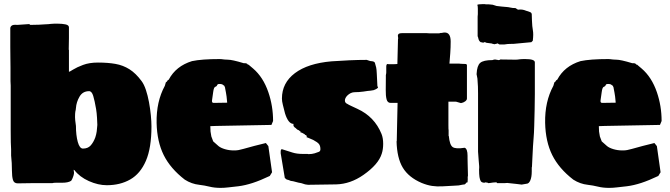

<svg xmlns="http://www.w3.org/2000/svg" viewBox="-20 -881 3257 933"><path d="M31 -490Q31 -528 31 -553Q31 -578 30.5 -600.5Q30 -623 30 -653Q30 -683 30 -731Q30 -736 30 -743.5Q30 -751 37 -756.5Q44 -762 64 -760L122 -764L127 -760Q146 -760 170 -761Q194 -762 203 -763Q208 -763 214 -763.5Q220 -764 228 -765Q236 -766 244.5 -766Q253 -766 260 -766Q282 -766 298.5 -762.5Q315 -759 315 -748V-696L314 -639H315V-532Q318 -532 335.5 -543Q353 -554 383.5 -565.5Q414 -577 456 -577Q504 -577 541 -570.5Q578 -564 609 -544.5Q640 -525 668 -487Q680 -471 689 -444Q698 -417 704 -384.5Q710 -352 713 -321Q716 -290 716 -267Q716 -162 689 -99.5Q662 -37 613 -9Q564 19 499 19Q457 19 412 -1Q367 -21 341 -55Q339 -55 338 -53Q338 -52 338 -52Q339 -50 339 -48Q341 -41 338 -30.5Q335 -20 331 -11.5Q327 -3 325 -2Q311 7 282 7Q265 7 252.5 7Q240 7 234 9H133L66 10Q48 10 43 -6.5Q38 -23 38 -51Q38 -71 37 -89Q36 -107 34 -125V-155Q33 -166 32.5 -189.5Q32 -213 32 -247V-465L31 -487ZM383 -159Q407 -159 420.5 -174Q434 -189 443 -213Q448 -228 450 -242.5Q452 -257 453 -274Q453 -283 451.5 -308Q450 -333 447 -351Q440 -392 433 -415Q426 -438 413 -438Q382 -438 366.5 -411.5Q351 -385 349 -356Q349 -352 348 -347.5Q347 -343 346 -338L345 -328Q344 -311 345.5 -296.5Q347 -282 349 -269Q349 -224 358 -191Q367 -159 383 -159ZM338 -52Q338 -49 338 -52Q338 -52 338 -53Q338 -53 338 -53Q339 -55 338 -60Q338 -56 338 -53Z M1048 -594Q1052 -594 1057 -593.5Q1062 -593 1069 -592Q1071 -592 1076 -591.5Q1081 -591 1087 -591Q1108 -591 1164 -574H1170Q1177 -574 1181 -571Q1182 -570 1183 -568.5Q1184 -567 1185 -567Q1190 -567 1191 -564L1210 -548Q1259 -506 1284 -433Q1307 -366 1307 -293L1299 -274L1031 -269L1002 -268L1003 -242L1007 -218L1016 -194L1042 -171Q1053 -162 1073.5 -156Q1094 -150 1116 -150H1121Q1138 -150 1163 -157.5Q1188 -165 1216 -172L1272 -186L1284 -171L1302 -44L1291 -26Q1245 -4 1208 8Q1171 20 1139 24Q1111 27 1090.5 29.5Q1070 32 1052 32Q1022 32 998 26Q974 20 948 17Q911 13 878 -8Q808 -62 775.5 -127.5Q743 -193 741 -284Q739 -387 781 -464L786 -481Q790 -483 790.5 -484.5Q791 -486 792 -486L794 -490L800 -494Q835 -560 913 -584Q960 -594 1048 -594ZM1048 -473Q1045 -473 1041 -472.5Q1037 -472 1035 -467Q1033 -461 1026 -459Q1019 -457 1016 -434Q1013 -409 1010.5 -395Q1008 -381 1018 -381L1084 -382L1081 -412L1078 -431L1074 -452Q1074 -456 1072.5 -458Q1071 -460 1070 -464L1060 -471Q1054 -473 1048 -473Z M1477 17 1463 15 1444 9Q1430 7 1417 3Q1404 -1 1393 -2Q1388 -4 1383 -6Q1378 -8 1374 -8Q1372 -10 1368.5 -12.5Q1365 -15 1364 -16L1344 -136V-144Q1344 -156 1350 -156Q1381 -146 1402 -139.5Q1423 -133 1451 -133Q1467 -133 1472 -133Q1477 -133 1479 -132Q1496 -132 1509 -136Q1522 -140 1529 -143Q1537 -146 1537 -156Q1537 -172 1530 -181Q1523 -190 1502 -201L1474 -213Q1468 -213 1470.5 -217.5Q1473 -222 1462 -226Q1462 -227 1461 -228L1460 -229Q1457 -230 1453.5 -232.5Q1450 -235 1444 -237L1438 -239Q1441 -239 1441 -240Q1441 -243 1438 -243Q1437 -243 1434.5 -246Q1432 -249 1427 -250Q1422 -253 1419 -256.5Q1416 -260 1413 -261Q1406 -267 1406 -272V-279Q1381 -279 1365 -330Q1359 -354 1354.5 -371.5Q1350 -389 1350 -402Q1350 -478 1413 -525.5Q1476 -573 1591 -583Q1632 -586 1677 -588Q1722 -590 1762 -590Q1769 -588 1774 -586Q1779 -584 1783 -584Q1800 -583 1802 -575Q1804 -567 1808 -553Q1810 -545 1811 -522Q1812 -499 1814 -461Q1817 -460 1817 -457Q1817 -451 1796 -443Q1789 -442 1781 -440.5Q1773 -439 1766 -439L1746 -436Q1724 -433 1704 -433Q1684 -433 1667 -416Q1656 -404 1656 -392.5Q1656 -381 1668 -376Q1674 -372 1686 -366.5Q1698 -361 1717 -352Q1800 -314 1834 -230Q1838 -220 1840 -208Q1842 -196 1842 -182Q1842 -155 1835 -134Q1819 -82 1746 -31Q1683 13 1614 15Z M2193 21Q2156 23 2129.5 24.5Q2103 26 2079.5 22.5Q2056 19 2029 8Q1966 -19 1937.5 -66Q1909 -113 1907 -195H1908Q1909 -230 1909.5 -267.5Q1910 -305 1911 -336.5Q1912 -368 1912 -381H1878Q1863 -381 1858.5 -398.5Q1854 -416 1854.5 -444Q1855 -472 1855 -503V-516Q1857 -524 1857 -529Q1857 -534 1857 -538V-558L1858 -566L1862 -570L1870 -569H1897Q1912 -569 1911 -569Q1910 -569 1903.5 -569.5Q1897 -570 1894 -570H1911L1914 -690Q1916 -695 1914 -702Q1912 -709 1915.5 -714.5Q1919 -720 1936 -720H2052Q2059 -719 2068 -719Q2077 -719 2089 -719H2114Q2119 -721 2121.5 -721Q2124 -721 2127 -721Q2131 -722 2134 -722.5Q2137 -723 2140 -723Q2170 -724 2170 -679Q2170 -650 2168 -622.5Q2166 -595 2164 -572H2199Q2204 -572 2210 -572Q2216 -572 2220 -571L2244 -570L2247 -568Q2249 -567 2249 -565V-402Q2249 -395 2240.5 -388.5Q2232 -382 2220 -380Q2204 -384 2201 -385.5Q2198 -387 2193 -387H2159V-355Q2159 -296 2159 -273Q2159 -250 2160 -248V-220H2161Q2165 -177 2179.5 -166.5Q2194 -156 2238 -163Q2252 -158 2252 -124Q2252 -119 2252 -112Q2252 -105 2252.5 -87Q2253 -69 2254 -28Q2252 -22 2253 -10L2252 5Q2248 5 2246 7L2241 13Q2239 15 2238 15Q2234 15 2227 16.5Q2220 18 2209 20Z M2407 -665 2401 -668Q2401 -670 2399 -670Q2396 -670 2395 -669Q2394 -668 2391 -668L2382 -666L2375 -668Q2372 -668 2371 -669Q2370 -670 2367 -670L2344 -673L2337 -676H2332Q2332 -674 2330 -674Q2323 -674 2321 -675Q2320 -676 2316 -676Q2308 -681 2305 -692Q2304 -694 2304 -696.5Q2304 -699 2303 -700Q2302 -701 2302 -702.5Q2302 -704 2301 -705V-800Q2302 -804 2302 -812V-838Q2302 -851 2300 -856V-858Q2300 -859 2309 -860Q2318 -861 2326 -861Q2334 -861 2336.5 -861Q2339 -861 2340 -860H2354L2374 -858L2393 -852Q2400 -851 2419 -849Q2438 -847 2442 -847Q2447 -847 2461.5 -844Q2476 -841 2480 -842Q2485 -843 2490 -838.5Q2495 -834 2499 -834Q2517 -837 2536 -829Q2547 -825 2555 -822.5Q2563 -820 2564 -812L2565 -781Q2566 -752 2569.5 -733.5Q2573 -715 2569 -683L2562 -676L2477 -668Q2469 -668 2455.5 -667.5Q2442 -667 2439 -666Q2435 -665 2431 -665Q2427 -665 2422 -665ZM2515 16 2491 13 2445 8 2431 9H2396Q2395 5 2390 5L2376 6Q2369 7 2362.5 8Q2356 9 2353 9Q2351 7 2346 6H2341Q2341 5 2339 5L2336 6L2335 7Q2321 7 2316 -1Q2312 -8 2310 -20.5Q2308 -33 2308 -58Q2309 -65 2308.5 -74Q2308 -83 2306 -103L2303 -144V-427Q2303 -444 2302.5 -460Q2302 -476 2300 -499Q2299 -508 2297 -515Q2296 -516 2296 -522Q2298 -562 2313.5 -575.5Q2329 -589 2373 -589Q2373 -589 2379 -591Q2382 -592 2386 -592H2387Q2388 -592 2389 -591Q2398 -591 2400 -589H2404Q2408 -589 2411 -592L2486 -591Q2490 -591 2495 -591.5Q2500 -592 2507 -593Q2513 -594 2533 -594Q2579 -594 2579 -578V-424Q2579 -390 2578 -348Q2577 -306 2576 -269Q2575 -232 2573 -211L2570 -170Q2568 -136 2567 -111Q2566 -86 2565 -70Q2564 -69 2564 -65.5Q2564 -62 2564 -48Q2564 -21 2557 -4.5Q2550 12 2538 12Z M2936 -594Q2940 -594 2945 -593.5Q2950 -593 2957 -592Q2959 -592 2964 -591.5Q2969 -591 2975 -591Q2996 -591 3052 -574H3058Q3065 -574 3069 -571Q3070 -570 3071 -568.5Q3072 -567 3073 -567Q3078 -567 3079 -564L3098 -548Q3147 -506 3172 -433Q3195 -366 3195 -293L3187 -274L2919 -269L2890 -268L2891 -242L2895 -218L2904 -194L2930 -171Q2941 -162 2961.5 -156Q2982 -150 3004 -150H3009Q3026 -150 3051 -157.5Q3076 -165 3104 -172L3160 -186L3172 -171L3190 -44L3179 -26Q3133 -4 3096 8Q3059 20 3027 24Q2999 27 2978.5 29.5Q2958 32 2940 32Q2910 32 2886 26Q2862 20 2836 17Q2799 13 2766 -8Q2696 -62 2663.5 -127.5Q2631 -193 2629 -284Q2627 -387 2669 -464L2674 -481Q2678 -483 2678.5 -484.5Q2679 -486 2680 -486L2682 -490L2688 -494Q2723 -560 2801 -584Q2848 -594 2936 -594ZM2936 -473Q2933 -473 2929 -472.5Q2925 -472 2923 -467Q2921 -461 2914 -459Q2907 -457 2904 -434Q2901 -409 2898.5 -395Q2896 -381 2906 -381L2972 -382L2969 -412L2966 -431L2962 -452Q2962 -456 2960.5 -458Q2959 -460 2958 -464L2948 -471Q2942 -473 2936 -473Z"/></svg>

Font: Sigmar
Style: Regular
Weight: 400
Designer: Vernon Adams
Foundry: Vernon Adams
Version: Version 1.000; ttfautohint (v1.8.4.7-5d5b);gftools[0.9.24]